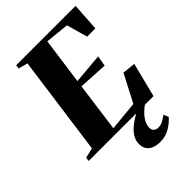

<svg xmlns="http://www.w3.org/2000/svg" viewBox="-300 -854 1199 1199"><g transform="rotate(-45 299.5 -255.0)"><path d="M-20 0 -16.5 -25.5 50 -41.5 140.5 -701 79 -718 82.5 -743H607L595 -556H522L483 -695L325.5 -711L283 -402.5L483.5 -420L471.5 -350.5L277.5 -361.5L233.5 -35.5L429 -54.5L523.5 -236.5L610 -227.5L552.5 0ZM380.5 232.5Q331 232.5 303.8 210.2Q276.5 188 276.5 148.5Q276.5 120.5 289.2 96.8Q302 73 324 52.8Q346 32.5 373 15.8Q400 -1 429 -14L468.5 -29.5L504.5 -19Q468 3.5 443.5 27.2Q419 51 406.5 74.5Q394 98 394 120Q394 140 405.2 150.2Q416.5 160.5 436.5 160.5Q457 160.5 475 151Q493 141.5 514 126L528 158Q508 184 469.2 208.2Q430.5 232.5 380.5 232.5Z"/></g></svg>

Font: Merriweather 120pt Black
Style: Italic
Weight: 900
Italic angle: -7.8°
Version: Version 2.101